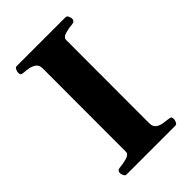

<svg xmlns="http://www.w3.org/2000/svg" viewBox="-208 -777 862 862"><g transform="rotate(-45 223.0 -346.5)"><path d="M70.3 0Q62 0 57.9 -9.8Q53.7 -19.5 53.7 -24.9Q53.7 -41 69.8 -43Q93.3 -44.9 116.9 -51.5Q140.6 -58.1 140.6 -74.2L141.1 -602.5Q141.1 -623.5 128.7 -633.1Q116.2 -642.6 99.1 -645.8Q82 -648.9 66.9 -649.9Q56.6 -650.9 53 -654.1Q49.3 -657.2 49.3 -668Q49.3 -673.3 53.5 -683.1Q57.6 -692.9 65.9 -692.9H376Q384.3 -692.9 388.4 -683.1Q392.6 -673.3 392.6 -668Q392.6 -651.9 376.5 -649.9Q351.6 -647.9 328.6 -641.4Q305.7 -634.8 305.7 -618.7L305.2 -90.3Q305.2 -69.3 317.6 -59.8Q330.1 -50.3 347.4 -47.4Q364.7 -44.4 379.4 -43Q389.6 -42 393.3 -39.1Q397 -36.1 397 -24.9Q397 -19.5 392.8 -9.8Q388.7 0 380.4 0Z"/></g></svg>

Font: Gelasio
Style: Bold
Weight: 700
Designer: Eben Sorkin
Foundry: Eben Sorkin
Version: Version 1.008